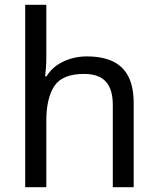

<svg xmlns="http://www.w3.org/2000/svg" viewBox="-20 -780 658 800"><path d="M173 -537Q173 -518 171.5 -498Q170 -478 168 -462H174Q191 -490 217 -508Q243 -526 275 -535.5Q307 -545 341 -545Q406 -545 449.5 -524.5Q493 -504 515 -461Q537 -418 537 -349V0H450V-343Q450 -408 421 -440Q392 -472 330 -472Q240 -472 206.5 -421.5Q173 -371 173 -277V0H85V-760H173Z"/></svg>

Font: hexusinhala05
Style: Book
Weight: 400
Designer: Jelle Bosma - Monotype Design Team
Foundry: Monotype Imaging Inc.
Version: Version 2.003